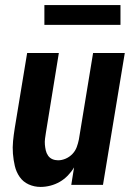

<svg xmlns="http://www.w3.org/2000/svg" viewBox="-20 -729 540 757"><path d="M140 8Q115 8 93 -2Q71 -12 57.5 -31.5Q44 -51 38.5 -74.5Q33 -98 31 -123Q29 -148 31.5 -173Q34 -198 38 -223L87 -520H212L161 -206Q159 -194 157.5 -182Q156 -170 157 -158.5Q158 -147 160.5 -136Q163 -125 169.5 -115.5Q176 -106 186.5 -101.5Q197 -97 209 -97Q224 -97 239 -103.5Q254 -110 265.5 -122Q277 -134 282.5 -149Q288 -164 291 -179L347 -520H472L386 0H261L272 -69Q262 -52 247.5 -37Q233 -22 215.5 -12Q198 -2 178.5 3Q159 8 140 8ZM155 -631V-709H455V-631Z"/></svg>

Font: Iosevka SS04 Extrabold
Style: Italic
Weight: 800
Italic angle: -9°
Monospace: yes
Designer: Belleve Invis
Foundry: Belleve Invis
Version: Version 19.0.0; ttfautohint (v1.8.4)